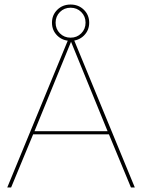

<svg xmlns="http://www.w3.org/2000/svg" viewBox="-20 -826 626 846"><path d="M574 0H557L460 -234H126L29 0H12L284 -660H302ZM132 -248H454L293 -642ZM291 -806Q326 -806 349.5 -783Q373 -760 373 -726Q373 -692 349.5 -669Q326 -646 291 -646Q256 -646 232.5 -669Q209 -692 209 -726Q209 -760 232.5 -783Q256 -806 291 -806ZM291 -792Q263 -792 244 -773Q225 -754 225 -726Q225 -698 244 -679Q263 -660 291 -660Q319 -660 338 -679Q357 -698 357 -726Q357 -754 338 -773Q319 -792 291 -792Z"/></svg>

Font: Work Sans Thin
Style: Regular
Weight: 250
Designer: Wei Huang
Foundry: Wei Huang
Version: Version 2.012